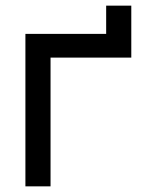

<svg xmlns="http://www.w3.org/2000/svg" viewBox="-20 -660 510 680"><path d="M70 0V-540H356V-640H445V-456H159V0Z"/></svg>

Font: Manrope Medium
Style: Medium
Weight: 500
Designer: Mikhail Sharanda
Foundry: Mikhail Sharanda
Version: Version 4.000;hotconv 1.0.109;makeotfexe 2.5.65596